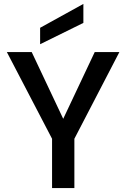

<svg xmlns="http://www.w3.org/2000/svg" viewBox="-20 -961 645 981"><path d="M464 -695C464 -695 303 -354 303 -354C303 -354 142 -695 142 -695C142 -695 15 -695 15 -695C15 -695 246 -252 246 -252C246 -252 246 0 246 0C246 0 360 0 360 0C360 0 360 -252 360 -252C360 -252 590 -695 590 -695C590 -695 464 -695 464 -695ZM406 -941C406 -941 185 -819 185 -819C185 -819 185 -735 185 -735C185 -735 406 -844 406 -844C406 -844 406 -941 406 -941Z"/></svg>

Font: Girnar Poppins
Style: Medium
Weight: 500
Designer: Ninad Kale (Devanagari), Jonny Pinhorn (Latin)
Foundry: Indian Type Foundry
Version: ""